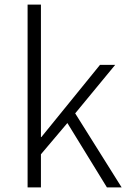

<svg xmlns="http://www.w3.org/2000/svg" viewBox="-20 -815 561 835"><path d="M100 0H158V-144L273 -280L445 0H509L307 -322L481 -533H415L160 -219H158V-795H100Z"/></svg>

Font: Noto Sans JP Light
Style: Regular
Weight: 300
Designer: Ryoko NISHIZUKA (kana & ideographs); Paul D. Hunt (Latin, Greek & Cyrillic); Wenlong ZHANG (bopomofo); Sandoll Communica
Foundry: Adobe Systems Incorporated
Version: Version 1.004;PS 1.004;hotconv 1.0.82;makeotf.lib2.5.63406